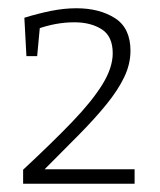

<svg xmlns="http://www.w3.org/2000/svg" viewBox="-20 -791 388 465"><path d="M36 -346V-380Q107 -446 155 -496Q203 -546 228 -586.5Q253 -627 253 -662Q253 -703 226.5 -720Q200 -737 160 -737Q116 -737 71 -721L77 -730L70 -655H44L39 -748Q71 -758 103 -764.5Q135 -771 165 -771Q221 -771 258.5 -747Q296 -723 296 -668Q296 -636 281 -604.5Q266 -573 238 -538.5Q210 -504 170.5 -464Q131 -424 83 -376L82 -381H306V-346Z"/></svg>

Font: Bitter Thin Light
Style: Regular
Weight: 300
Version: Version 2.002